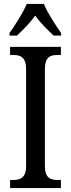

<svg xmlns="http://www.w3.org/2000/svg" viewBox="-20 -951 358 971"><path d="M28 -784V-771H66C97 -801 132 -835 158 -872C184 -835 220 -801 251 -771H289V-784C262 -822 220 -886 202 -931H115C97 -886 55 -822 28 -784ZM31 0H288V-41H271C234 -41 207 -52 207 -112V-601C207 -662 233 -673 271 -673H288V-714H31V-673H48C83 -673 112 -662 112 -601V-111C112 -52 83 -41 48 -41H31Z"/></svg>

Font: Noto Serif Ethiopic Cn
Style: Regular
Weight: 400
Width: 3
Designer: Monotype Design Team
Foundry: Monotype Imaging Inc.
Version: Version 2.102